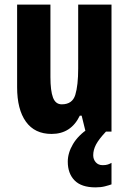

<svg xmlns="http://www.w3.org/2000/svg" viewBox="-20 -569 558 830"><path d="M462 -549V0H350L333 -69H325Q287 10 203 10Q130 10 92 -43Q54 -96 54 -192V-549H198V-236Q198 -177 209 -147.5Q220 -118 247 -118Q293 -118 305.5 -159Q318 -200 318 -273V-549ZM383 102Q383 120 394 132.5Q405 145 424 145Q438 145 446.5 142Q455 139 462 135V228Q451 232 433.5 236.5Q416 241 393 241Q332 241 302.5 211Q273 181 273 130Q273 92 295.5 54Q318 16 363 -14L438 0Q407 33 395 56Q383 79 383 102Z"/></svg>

Font: Noto Sans Telugu ExtraCondensed ExtraBold
Style: Regular
Weight: 800
Width: 2
Designer: Jelle Bosma - Monotype Design Team
Foundry: Monotype Imaging Inc.
Version: Version 2.005; ttfautohint (v1.8.4.7-5d5b)